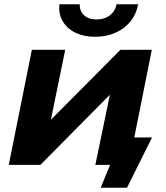

<svg xmlns="http://www.w3.org/2000/svg" viewBox="-20 -771 778 898"><path d="M451 107 495 0H426L494 -328L169 0H21L129 -538H285L218 -211L543 -538H690L608 -128H691L574 107ZM423 -599Q373 -599 334 -617.5Q295 -636 274 -670.5Q253 -705 258 -751H353Q352 -719 373.5 -699.5Q395 -680 432 -680Q469 -680 494 -699.5Q519 -719 525 -751H626Q613 -681 558 -640Q503 -599 423 -599Z"/></svg>

Font: Montserrat
Style: Bold Italic
Weight: 700
Italic angle: -11.3°
Designer: Julieta Ulanovsky
Foundry: Julieta Ulanovsky
Version: Version 9.000; ttfautohint (v1.8.4.7-5d5b)